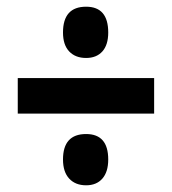

<svg xmlns="http://www.w3.org/2000/svg" viewBox="-20 -639 513 573"><path d="M237 -466Q205 -466 186.5 -485.5Q168 -505 168 -542Q168 -619 237 -619Q303 -619 303 -542Q303 -505 285.5 -485.5Q268 -466 237 -466ZM33 -300V-406H440V-300ZM237 -86Q205 -86 186.5 -106Q168 -126 168 -163Q168 -239 237 -239Q303 -239 303 -163Q303 -126 285.5 -106Q268 -86 237 -86Z"/></svg>

Font: Noto Sans Thai ExtCond
Style: Bold
Weight: 700
Width: 2
Designer: Monotype Design Team
Foundry: Monotype Imaging Inc.
Version: Version 2.002; ttfautohint (v1.8.4.7-5d5b)